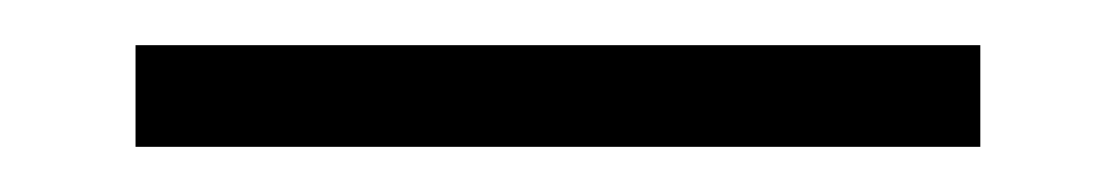

<svg xmlns="http://www.w3.org/2000/svg" viewBox="-20 1 494 85"><path d="M414 21V66H40V21Z"/></svg>

Font: Pathway Extreme 72pt SemiBold
Style: Regular
Weight: 600
Designer: Eduardo Rodriguez Tunni
Foundry: Eduardo Rodriguez Tunni
Version: Version 1.001;gftools[0.9.26]